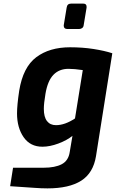

<svg xmlns="http://www.w3.org/2000/svg" viewBox="-20 -804 640 1060"><path d="M36 224 52 122H221Q284 122 321 102.5Q358 83 365 35L380 -54Q349 -29 302 -11.5Q255 6 214 6Q147 6 110.5 -46.5Q74 -99 74 -178Q74 -223 86 -303Q107 -433 180 -488Q253 -543 367 -543Q436 -543 496.5 -533.5Q557 -524 600 -510L510 58Q495 151 428.5 193.5Q362 236 242 236Q208 236 169 233ZM394 -150 437 -417Q391 -424 358 -424Q307 -424 275 -391Q243 -358 231 -286Q222 -233 222 -203Q222 -158 239.5 -135.5Q257 -113 289 -113Q338 -113 394 -150ZM332 -661V-665L348 -762Q351 -784 372 -784H440Q458 -784 458 -767V-762L442 -665Q441 -655 434 -649.5Q427 -644 418 -644H350Q342 -644 337 -648.5Q332 -653 332 -661Z"/></svg>

Font: Exo
Style: Bold Italic
Weight: 700
Italic angle: -9°
Designer: Natanael Gama
Foundry: Natanael Gama
Version: Version 1.500; ttfautohint (v1.6)